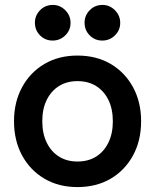

<svg xmlns="http://www.w3.org/2000/svg" viewBox="-20 -746 631 781"><path d="M295 15Q219 15 161 -19Q103 -53 70 -113.5Q37 -174 37 -253Q37 -331 70 -391.5Q103 -452 161 -486Q219 -520 295 -520Q372 -520 430 -486Q488 -452 521 -391.5Q554 -331 554 -253Q554 -174 521 -113.5Q488 -53 430 -19Q372 15 295 15ZM295 -89Q339 -89 371 -109Q403 -129 421 -166Q439 -203 439 -252Q439 -303 421 -339.5Q403 -376 371 -396Q339 -416 295 -416Q252 -416 220 -396Q188 -376 170 -339.5Q152 -303 152 -253Q152 -203 170 -166Q188 -129 220 -109Q252 -89 295 -89ZM396 -581Q366 -581 345 -602Q324 -623 324 -654Q324 -683 345 -704.5Q366 -726 397 -726Q426 -726 447.5 -704.5Q469 -683 469 -653Q469 -623 447.5 -602Q426 -581 396 -581ZM194 -581Q164 -581 143 -602Q122 -623 122 -654Q122 -683 143 -704.5Q164 -726 195 -726Q224 -726 245.5 -704.5Q267 -683 267 -653Q267 -623 245.5 -602Q224 -581 194 -581Z"/></svg>

Font: Fustat
Style: Bold
Weight: 700
Designer: Mohamed Gaber, Khaled Hosny, Laura Garcia Mut
Foundry: Kief Type Foundry, Alif Type Foundry, Hard Type Foundry
Version: Version 1.007